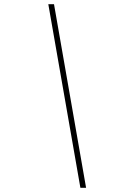

<svg xmlns="http://www.w3.org/2000/svg" viewBox="-20 -730 640 910"><path d="M361 160 209 -710H236L388 160Z"/></svg>

Font: SourceCodeVF
Style: Italic
Weight: 200
Italic angle: -11°
Monospace: yes
Designer: Paul D. Hunt, Teo Tuominen
Foundry: Adobe
Version: Version 1.026;hotconv 1.1.0;makeotfexe 2.6.0